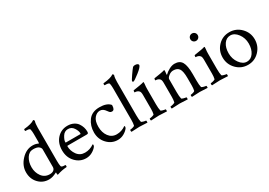

<svg xmlns="http://www.w3.org/2000/svg" viewBox="10 -1437 3092 2204"><g transform="rotate(-30 1556.0 -335.5)"><path d="M408.2 -677.7Q412.1 -677.7 416 -672.4Q419.9 -667 420.9 -662.1Q410.2 -630.9 410.2 -577.1V-137.7Q410.2 -90.8 416 -63.5Q420.9 -46.9 462.9 -46.9L471.7 -45.9Q474.6 -44.9 474.6 -32.2Q474.6 -19.5 468.8 -19.5Q407.7 -15.6 349.6 3.9L340.8 5.9Q335 5.9 335 -10.7V-22.5Q335 -28.3 331.1 -26.4Q276.4 3.9 227.5 3.9Q146.5 3.9 91.8 -53.7Q37.1 -111.3 37.1 -198.7Q37.1 -286.1 104 -357.9Q170.9 -429.7 254.9 -429.7Q296.9 -429.7 328.1 -413.1Q335 -413.1 335 -430.7V-536.1Q335 -569.3 329.1 -598.6Q324.2 -614.3 279.3 -614.3H270.5Q264.6 -614.3 264.6 -627.4Q264.6 -640.6 270.5 -640.6Q370.1 -650.4 406.2 -677.7ZM264.6 -43.9Q297.9 -43.9 316.4 -59.1Q335 -74.2 335 -99.6V-332Q335 -352.5 313 -370.6Q291 -388.7 238.3 -388.7Q185.5 -388.7 153.3 -337.9Q121.1 -287.1 121.1 -217.8Q121.1 -148.4 159.2 -96.2Q197.3 -43.9 264.6 -43.9Z M859.4 -95.7Q865.2 -95.7 865.2 -85.4Q865.2 -75.2 859.4 -65.4Q839.8 -38.1 801.8 -16.1Q763.7 5.9 718.8 5.9Q637.7 5.9 579.6 -55.2Q521.5 -116.2 521.5 -211.4Q521.5 -306.6 576.7 -366.2Q631.8 -425.8 714.8 -425.8Q759.8 -425.8 793.9 -408.7Q828.1 -391.6 846.2 -364.7Q880.9 -313 880.9 -254.9Q880.9 -235.4 875 -231Q869.1 -226.6 852.5 -226.6H606.4Q598.6 -226.6 598.6 -221.7Q598.6 -160.2 635.7 -108.4Q672.9 -56.6 738.8 -56.6Q804.7 -56.6 859.4 -95.7ZM600.6 -274.4Q600.6 -267.6 606.4 -267.6H796.9Q801.8 -267.6 801.8 -277.3Q801.8 -308.6 775.4 -349.1Q749 -389.6 701.7 -389.6Q654.3 -389.6 627.4 -346.2Q600.6 -302.7 600.6 -274.4Z M1279.3 -95.7Q1285.2 -95.7 1285.2 -85.4Q1285.2 -75.2 1279.3 -65.4Q1259.8 -38.1 1221.7 -16.1Q1183.6 5.9 1138.7 5.9Q1057.6 5.9 999.5 -55.2Q941.4 -116.2 941.4 -205.1Q941.4 -293.9 990.2 -359.9Q1039.1 -425.8 1138.7 -425.8Q1238.3 -425.8 1279.3 -376Q1279.3 -310.5 1243.2 -310.5Q1226.6 -310.5 1217.8 -317.9Q1209 -325.2 1195.3 -344.7Q1165 -389.6 1124 -389.6Q1083 -389.6 1050.3 -351.6Q1017.6 -313.5 1017.6 -236.8Q1017.6 -160.2 1056.2 -108.4Q1094.7 -56.6 1159.7 -56.6Q1224.6 -56.6 1279.3 -95.7Z M1459 -677.7Q1462.9 -677.7 1466.8 -672.4Q1470.7 -667 1471.7 -662.1Q1460.9 -630.9 1460.9 -577.1V-131.8Q1460.9 -75.2 1468.8 -44.9Q1470.7 -38.1 1494.1 -31.7Q1517.6 -25.4 1527.3 -25.4Q1530.3 -25.4 1531.2 -13.7Q1532.2 -2 1530.3 2.9Q1432.6 -2 1426.3 -2Q1419.9 -2 1319.3 2.9Q1315.4 -1 1315.4 -13.2Q1315.4 -25.4 1319.3 -25.4Q1331.1 -25.4 1354 -31.7Q1377 -38.1 1378.9 -44.9Q1385.7 -73.2 1385.7 -113.3V-536.1Q1385.7 -569.3 1379.9 -598.6Q1375 -614.3 1330.1 -614.3H1321.3Q1315.4 -614.3 1315.4 -627.4Q1315.4 -640.6 1321.3 -640.6Q1420.9 -650.4 1457 -677.7Z M1719.7 -333V-131.8Q1719.7 -75.2 1727.5 -44.9Q1729.5 -38.1 1752.9 -31.7Q1776.4 -25.4 1786.1 -25.4Q1789.1 -25.4 1790 -13.7Q1791 -2 1789.1 2.9Q1691.4 -2 1685.1 -2Q1678.7 -2 1578.1 2.9Q1574.2 -1 1574.2 -13.2Q1574.2 -25.4 1578.1 -25.4Q1589.8 -25.4 1612.8 -31.7Q1635.7 -38.1 1637.7 -44.9Q1644.5 -73.2 1644.5 -113.3V-297.9Q1644.5 -335.9 1632.8 -349.1Q1621.1 -362.3 1606.9 -366.7Q1592.8 -371.1 1583.5 -371.1Q1574.2 -371.1 1574.2 -373Q1574.2 -396.5 1580.1 -397.5Q1683.6 -413.1 1699.7 -418Q1715.8 -422.9 1719.7 -423.8Q1728 -423.8 1723.6 -394Q1719.7 -364.3 1719.7 -333ZM1779.3 -618.2Q1779.3 -593.8 1709.5 -539.6Q1639.6 -485.4 1627.4 -485.4Q1615.2 -485.4 1615.2 -498Q1615.2 -506.8 1652.3 -560.5Q1689.5 -614.3 1706.1 -632.8Q1714.8 -641.6 1734.9 -641.6Q1754.9 -641.6 1767.1 -634.8Q1779.3 -627.9 1779.3 -618.2Z M2001 -362.3Q2023.4 -385.7 2062 -406.7Q2100.6 -427.7 2135.7 -427.7Q2204.1 -427.7 2231.4 -378.9Q2258.8 -330.1 2258.8 -220.7V-131.8Q2258.8 -75.2 2266.6 -44.9Q2268.6 -38.1 2292 -31.7Q2315.4 -25.4 2325.2 -25.4Q2328.1 -25.4 2329.1 -13.7Q2330.1 -2 2328.1 2.9Q2230.5 -2 2226.1 -2Q2221.7 -2 2121.1 2.9Q2117.2 -1 2117.2 -13.2Q2117.2 -25.4 2121.1 -25.4Q2132.8 -25.4 2153.8 -31.7Q2174.8 -38.1 2176.8 -44.9Q2183.6 -73.2 2183.6 -113.3V-210.9Q2183.6 -301.8 2160.2 -335Q2136.7 -368.2 2084 -368.2Q2052.7 -368.2 2023.9 -345.2Q1995.1 -322.3 1995.1 -303.7V-131.8Q1995.1 -75.2 2002.9 -44.9Q2004.9 -38.1 2028.3 -31.7Q2051.8 -25.4 2061.5 -25.4Q2064.5 -25.4 2065.4 -13.7Q2066.4 -2 2064.5 2.9Q1966.8 -2 1960.4 -2Q1954.1 -2 1853.5 2.9Q1849.6 -1 1849.6 -13.2Q1849.6 -25.4 1853.5 -25.4Q1865.2 -25.4 1888.2 -31.7Q1911.1 -38.1 1913.1 -44.9Q1919.9 -73.2 1919.9 -113.3V-297.9Q1919.9 -335.9 1908.2 -349.1Q1896.5 -362.3 1882.3 -366.7Q1868.2 -371.1 1858.9 -371.1Q1849.6 -371.1 1849.6 -373Q1849.6 -396.5 1855.5 -397.5Q1959 -413.1 1975.1 -418Q1991.2 -422.9 1995.1 -423.8Q2003.4 -423.8 2000 -399.9Q1996.1 -376 1996.1 -368.2Q1996.1 -360.4 1997.6 -360.4Q1999 -360.4 2001 -362.3Z M2528.3 -131.8Q2528.3 -75.2 2536.1 -44.9Q2538.1 -38.1 2561.5 -31.7Q2585 -25.4 2594.7 -25.4Q2597.7 -25.4 2598.6 -13.7Q2599.6 -2 2597.7 2.9Q2500 -2 2493.2 -2Q2486.3 -2 2386.7 2.9Q2382.8 -1 2382.8 -13.2Q2382.8 -25.4 2386.7 -25.4Q2398.4 -25.4 2421.4 -31.7Q2444.3 -38.1 2446.3 -44.9Q2453.1 -73.2 2453.1 -113.3V-297.9Q2453.1 -335.9 2441.4 -349.1Q2429.7 -362.3 2415.5 -366.7Q2401.4 -371.1 2392.1 -371.1Q2382.8 -371.1 2382.8 -373Q2382.8 -396.5 2388.7 -397.5Q2508.8 -415.5 2525.4 -423.8H2528.3Q2536.6 -423.8 2532.2 -394Q2528.3 -364.3 2528.3 -333ZM2448.7 -544.4Q2434.6 -558.6 2434.6 -579.1Q2434.6 -599.6 2448.7 -613.8Q2462.9 -627.9 2483.4 -627.9Q2503.9 -627.9 2518.1 -613.8Q2532.2 -599.6 2532.2 -579.1Q2532.2 -558.6 2518.1 -544.4Q2503.9 -530.3 2483.4 -530.3Q2462.9 -530.3 2448.7 -544.4Z M2710.9 -364.3Q2771.5 -426.8 2860.8 -426.8Q2950.2 -426.8 3012.7 -363.3Q3075.2 -299.8 3075.2 -210.4Q3075.2 -121.1 3014.2 -57.1Q2953.1 6.8 2864.3 6.8Q2775.4 6.8 2712.9 -57.1Q2650.4 -121.1 2650.4 -211.4Q2650.4 -301.8 2710.9 -364.3ZM2949.2 -332.5Q2907.2 -388.7 2853.5 -388.7Q2799.8 -388.7 2767.1 -341.3Q2734.4 -293.9 2734.4 -219.7Q2734.4 -145.5 2775.9 -88.4Q2817.4 -31.2 2871.1 -31.2Q2924.8 -31.2 2958 -80.1Q2991.2 -128.9 2991.2 -202.6Q2991.2 -276.4 2949.2 -332.5Z"/></g></svg>

Font: CrimsonText-Roman
Style: Roman
Weight: 400
Version: Version 0.13